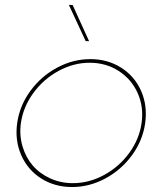

<svg xmlns="http://www.w3.org/2000/svg" viewBox="-20 -750 612 780"><path d="M347.2 -509.8Q417.5 -509.8 472.4 -474.9Q527.3 -439.9 553.5 -380.1Q579.6 -320.3 569.8 -250Q560.1 -179.7 516.6 -119.9Q473.1 -60.1 408.2 -25.1Q343.3 9.8 272.9 9.8Q202.1 9.8 147.2 -25.1Q92.3 -60.1 66.2 -119.9Q40 -179.7 49.8 -250Q59.6 -320.3 103 -380.1Q146.5 -439.9 211.4 -474.9Q276.4 -509.8 347.2 -509.8ZM64.9 -250Q58.1 -201.2 71.3 -156Q84.5 -110.8 112.8 -77.9Q141.1 -44.9 183.8 -25.4Q226.6 -5.9 275.9 -5.9Q341.8 -5.9 402.8 -39.1Q463.9 -72.3 504.9 -128.4Q545.9 -184.6 555.2 -250Q564.5 -315.4 539.3 -371.8Q514.2 -428.2 462.2 -461.7Q410.2 -495.1 344.2 -495.1Q278.8 -495.1 217.5 -461.7Q156.2 -428.2 115.2 -371.8Q74.2 -315.4 64.9 -250ZM259.8 -730H274.9L341.8 -583H328.1Z"/></svg>

Font: Human Sans Thin
Style: Italic
Weight: 100
Italic angle: -8°
Designer: Tim Radville
Foundry: Continuum
Version: Version 1.000;FEAKit 1.0